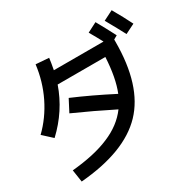

<svg xmlns="http://www.w3.org/2000/svg" viewBox="-193 -1057 1323 1314"><g transform="rotate(-30 468.5 -400.5)"><path d="M637.7 -802.7 713.9 -841.8Q751 -776.4 794.9 -691.4L765.6 -674.8V-658.2Q765.6 -310.5 604 -142.1Q442.4 26.4 86.9 55.7L72.3 -41Q252.9 -57.6 368.2 -107.4Q485.4 -156.2 551.8 -246.1Q400.4 -322.3 247.1 -390.6L295.9 -484.4Q440.4 -422.9 603.5 -338.9Q644.5 -439.5 653.3 -601.6H276.4Q215.8 -426.8 75.2 -294.9L2.9 -361.3Q88.9 -444.3 144.5 -557.6Q199.2 -669.9 214.8 -796.9L317.4 -789.1Q313.5 -755.9 302.7 -699.2H695.3Q669.9 -747.1 637.7 -802.7ZM773.4 -818.4 850.6 -857.4Q898.4 -774.4 933.6 -703.1L857.4 -665Q826.2 -724.6 773.4 -818.4Z"/></g></svg>

Font: RobotoJAA
Style: Medium
Weight: 500
Version: Version 2.05; 2016-11-05